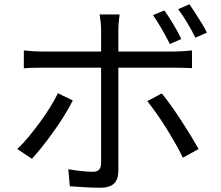

<svg xmlns="http://www.w3.org/2000/svg" viewBox="-20 -839 1040 902"><path d="M752 -790Q771 -764 794 -725.5Q817 -687 832 -656L778 -632Q763 -663 741 -701Q719 -739 699 -768ZM870 -819Q883 -800 898.5 -776Q914 -752 928.5 -728.5Q943 -705 952 -686L898 -662Q882 -695 860 -731.5Q838 -768 817 -796ZM542 -771Q541 -764 539.5 -751Q538 -738 537 -724Q536 -710 536 -699Q536 -673 536 -639Q536 -605 536 -572Q536 -539 536 -514Q536 -494 536 -456Q536 -418 536 -370Q536 -322 536 -271.5Q536 -221 536 -174Q536 -127 536 -91Q536 -55 536 -37Q536 3 516 23Q496 43 450 43Q429 43 403.5 42Q378 41 353 39Q328 37 308 36L301 -44Q334 -38 365 -35Q396 -32 416 -32Q436 -32 445 -41.5Q454 -51 455 -70Q455 -84 455 -118.5Q455 -153 455 -198.5Q455 -244 455 -294.5Q455 -345 455 -390.5Q455 -436 455 -469Q455 -502 455 -514Q455 -531 455 -565Q455 -599 455 -636.5Q455 -674 455 -700Q455 -716 452.5 -738Q450 -760 448 -771ZM92 -602Q113 -600 133 -598.5Q153 -597 177 -597Q189 -597 226 -597Q263 -597 315.5 -597Q368 -597 428 -597Q488 -597 548.5 -597Q609 -597 661.5 -597Q714 -597 750.5 -597Q787 -597 800 -597Q818 -597 840.5 -598.5Q863 -600 882 -602V-519Q862 -520 840.5 -520.5Q819 -521 801 -521Q788 -521 751.5 -521Q715 -521 662.5 -521Q610 -521 550 -521Q490 -521 430 -521Q370 -521 317 -521Q264 -521 227.5 -521Q191 -521 177 -521Q155 -521 133.5 -520.5Q112 -520 92 -518ZM322 -367Q306 -335 282.5 -297Q259 -259 231.5 -220.5Q204 -182 177.5 -149Q151 -116 130 -93L61 -139Q86 -162 113 -194.5Q140 -227 166.5 -263Q193 -299 215 -334.5Q237 -370 252 -401ZM740 -400Q760 -376 783.5 -343Q807 -310 831.5 -272.5Q856 -235 877 -200.5Q898 -166 913 -139L839 -98Q825 -128 804.5 -164Q784 -200 761 -237Q738 -274 714.5 -307Q691 -340 672 -364Z"/></svg>

Font: Noto Sans HK
Style: Regular
Weight: 400
Designer: Ryoko NISHIZUKA 西塚涼子 (kana, bopomofo & ideographs); Paul D. Hunt (Latin, Greek & Cyrillic); Sandoll Communications 산돌커뮤니
Foundry: Adobe
Version: Version 2.004-H2;hotconv 1.0.118;makeotfexe 2.5.65603